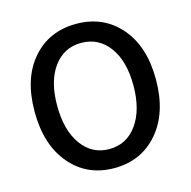

<svg xmlns="http://www.w3.org/2000/svg" viewBox="-110 -859 975 981"><g transform="rotate(-15 377.0 -368.5)"><path d="M56.6 -371.1Q56.6 -546.9 145 -648.4Q233.4 -750 377 -750Q520.5 -750 609.4 -647.9Q698.2 -545.9 698.2 -371.1Q698.2 -195.3 609.4 -91.3Q520.5 12.7 377 12.7Q233.4 12.7 145 -91.3Q56.6 -195.3 56.6 -371.1ZM579.1 -371.1Q579.1 -500 523.9 -574.7Q468.8 -649.4 377 -649.4Q285.2 -649.4 230.5 -574.7Q175.8 -500 175.8 -371.1Q175.8 -241.2 230.5 -164.6Q285.2 -87.9 377 -87.9Q468.8 -87.9 523.9 -164.6Q579.1 -241.2 579.1 -371.1Z"/></g></svg>

Font: Gen Jyuu Gothic Medium
Style: Regular
Weight: 500
Designer: [Source Han Sans]
Ryoko NISHIZUKA  (kana & ideographs); Paul D. Hunt (Latin, Greek & Cyrillic); Wenlong ZHANG  (bopomofo
Version: Version 1.002.20150607